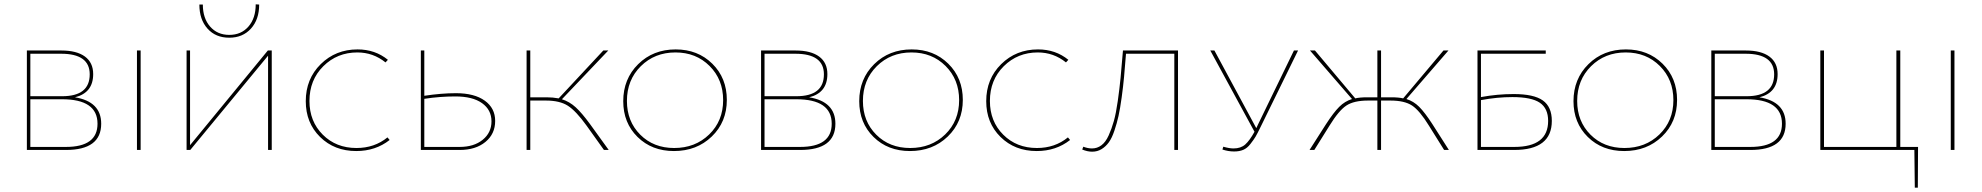

<svg xmlns="http://www.w3.org/2000/svg" viewBox="-20 -692 9147 886"><path d="M326 -243Q447 -223 447 -121Q447 0 284 0H104V-459H263Q334 -459 372 -431Q410 -403 410 -350Q410 -264 326 -243ZM262 -444H120V-248H267Q394 -248 394 -349Q394 -444 262 -444ZM284 -14Q430 -14 430 -121Q430 -234 266 -234H120V-14Z M612 0V-459H629V0Z M1038 -518Q975 -518 937.5 -560Q900 -602 900 -671H916Q916 -608 949.5 -569.5Q983 -531 1038 -531Q1093 -531 1126.5 -569.5Q1160 -608 1160 -672L1176 -671Q1176 -602 1138 -560Q1100 -518 1038 -518ZM1234 -459V0H1217V-435L858 0H841V-459H857V-22L1216 -459Z M1624 5Q1523 5 1457 -60Q1391 -125 1391 -225Q1391 -328 1460 -396Q1529 -464 1630 -464Q1711 -464 1770 -416L1759 -404Q1702 -450 1629 -450Q1536 -450 1472 -386.5Q1408 -323 1408 -226Q1408 -132 1469.5 -70.5Q1531 -9 1625 -9Q1708 -9 1768 -58L1778 -46Q1713 5 1624 5Z M2084 -262Q2169 -262 2217 -227.5Q2265 -193 2265 -134Q2265 -74 2220 -37Q2175 0 2101 0H1922V-459H1938V-250Q2017 -262 2084 -262ZM2101 -14Q2167 -14 2207.5 -47Q2248 -80 2248 -132Q2248 -185 2204.5 -216Q2161 -247 2081 -247Q2011 -247 1938 -236V-14Z M2703 -119 2789 0H2767L2687 -112Q2638 -180 2600.5 -204Q2563 -228 2499 -228H2427V0H2410V-459H2427V-243H2502Q2531 -243 2558 -238L2764 -459H2787L2573 -234Q2608 -223 2636.5 -197Q2665 -171 2703 -119Z M3090 5Q2988 5 2922 -60Q2856 -125 2856 -225Q2856 -328 2925 -396Q2994 -464 3098 -464Q3200 -464 3267 -398Q3334 -332 3334 -231Q3334 -129 3264.5 -62Q3195 5 3090 5ZM3091 -9Q3188 -9 3252.5 -71.5Q3317 -134 3317 -230Q3317 -325 3254.5 -387.5Q3192 -450 3097 -450Q3001 -450 2937 -386.5Q2873 -323 2873 -226Q2873 -132 2934.5 -70.5Q2996 -9 3091 -9Z M3714 -243Q3835 -223 3835 -121Q3835 0 3672 0H3492V-459H3651Q3722 -459 3760 -431Q3798 -403 3798 -350Q3798 -264 3714 -243ZM3650 -444H3508V-248H3655Q3782 -248 3782 -349Q3782 -444 3650 -444ZM3672 -14Q3818 -14 3818 -121Q3818 -234 3654 -234H3508V-14Z M4179 5Q4077 5 4011 -60Q3945 -125 3945 -225Q3945 -328 4014 -396Q4083 -464 4187 -464Q4289 -464 4356 -398Q4423 -332 4423 -231Q4423 -129 4353.5 -62Q4284 5 4179 5ZM4180 -9Q4277 -9 4341.5 -71.5Q4406 -134 4406 -230Q4406 -325 4343.5 -387.5Q4281 -450 4186 -450Q4090 -450 4026 -386.5Q3962 -323 3962 -226Q3962 -132 4023.5 -70.5Q4085 -9 4180 -9Z M4764 5Q4663 5 4597 -60Q4531 -125 4531 -225Q4531 -328 4600 -396Q4669 -464 4770 -464Q4851 -464 4910 -416L4899 -404Q4842 -450 4769 -450Q4676 -450 4612 -386.5Q4548 -323 4548 -226Q4548 -132 4609.5 -70.5Q4671 -9 4765 -9Q4848 -9 4908 -58L4918 -46Q4853 5 4764 5Z M5416 -459V0H5399V-444H5176Q5171 -380 5167 -336.5Q5163 -293 5156 -242Q5149 -191 5141.5 -157Q5134 -123 5122.5 -89Q5111 -55 5097 -35.5Q5083 -16 5063.5 -4Q5044 8 5020 8Q4998 8 4974 -2L4979 -15Q5000 -7 5019 -7Q5043 -7 5062.5 -21.5Q5082 -36 5096 -67Q5110 -98 5120 -133.5Q5130 -169 5138 -225.5Q5146 -282 5151 -333Q5156 -384 5162 -459Z M5951 -459H5970L5798 -108Q5782 -75 5774 -61.5Q5766 -48 5750.5 -28Q5735 -8 5717 -0.5Q5699 7 5675 7Q5648 7 5621 -2L5625 -15Q5653 -7 5672 -7Q5706 -7 5726.5 -25.5Q5747 -44 5769 -84L5565 -459H5584L5777 -101Q5778 -102 5779.5 -105Q5781 -108 5782 -110.5Q5783 -113 5784 -115Z M6590 -119 6666 0H6644L6574 -112Q6531 -182 6496 -205Q6461 -228 6396 -228H6353V0H6336V-228H6293Q6228 -228 6193 -205Q6158 -182 6115 -112L6045 0H6023L6099 -119Q6134 -173 6160 -199Q6186 -225 6219 -235L6025 -459H6048L6234 -238Q6254 -243 6290 -243H6336V-459H6353V-243H6399Q6435 -243 6455 -238L6641 -459H6664L6470 -235Q6503 -225 6529 -199Q6555 -173 6590 -119Z M6965 -258Q7058 -258 7099.5 -228.5Q7141 -199 7141 -134Q7141 0 6967 0H6798V-459H7113V-444H6814V-244Q6889 -258 6965 -258ZM6968 -14Q7124 -14 7124 -134Q7124 -192 7085.5 -218Q7047 -244 6959 -244Q6889 -244 6814 -230V-14Z M7475 5Q7373 5 7307 -60Q7241 -125 7241 -225Q7241 -328 7310 -396Q7379 -464 7483 -464Q7585 -464 7652 -398Q7719 -332 7719 -231Q7719 -129 7649.5 -62Q7580 5 7475 5ZM7476 -9Q7573 -9 7637.5 -71.5Q7702 -134 7702 -230Q7702 -325 7639.5 -387.5Q7577 -450 7482 -450Q7386 -450 7322 -386.5Q7258 -323 7258 -226Q7258 -132 7319.5 -70.5Q7381 -9 7476 -9Z M8099 -243Q8220 -223 8220 -121Q8220 0 8057 0H7877V-459H8036Q8107 -459 8145 -431Q8183 -403 8183 -350Q8183 -264 8099 -243ZM8035 -444H7893V-248H8040Q8167 -248 8167 -349Q8167 -444 8035 -444ZM8057 -14Q8203 -14 8203 -121Q8203 -234 8039 -234H7893V-14Z M8831 -14 8830 174H8816L8814 0H8380V-459H8397V-14H8731V-459H8749V-14Z M8982 0V-459H8999V0Z"/></svg>

Font: EauTestSC Thin
Style: Regular
Weight: 250
Designer: Christian Thalmann (Catharsis Fonts)
Version: Version 0.001;PS 000.001;hotconv 1.0.88;makeotf.lib2.5.64775